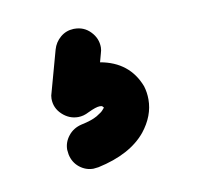

<svg xmlns="http://www.w3.org/2000/svg" viewBox="-42 -231 346 332"><g transform="rotate(-10 130.5 -65.0)"><path d="M98 56.9Q84.7 56.9 73.8 48.3Q62.9 39.6 59.9 25.2L58.9 16.8Q58.9 3.5 67.6 -7.4Q76.2 -18.3 90.6 -21.8Q109.4 -25.7 119.1 -31.4Q128.7 -37.1 131.2 -40.6L134.2 -44.1H133.7V-44.6Q133.2 -45 132.4 -46Q131.7 -47 130.2 -47.3Q128.7 -47.5 127.2 -47.5Q120.8 -47.5 106.4 -40.6Q97 -35.6 87.6 -35.6Q71.8 -35.6 59.7 -47Q47.5 -58.4 47.5 -74.8Q47.5 -80.2 49.5 -85.6L69.3 -157.4Q72.8 -169.8 82.7 -178.2Q92.6 -186.6 105.9 -187.1H107.4Q124.3 -187.1 135.6 -175.2Q147 -163.4 147 -147.5Q147 -142.6 145 -136.6L141.1 -122.3Q191.6 -113.4 208.9 -68.3Q212.4 -56.9 212.4 -44.6Q212.4 -15.8 191.6 10.4Q164.4 43.6 106.9 55.9Z"/></g></svg>

Font: AKL FREE 002
Style: Regular
Weight: 400
Designer: AKL
Foundry: AKL
Version: Version 1.00;August 17, 2024;FontCreator 13.0.0.2675 64-bit